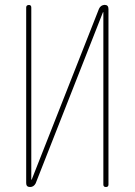

<svg xmlns="http://www.w3.org/2000/svg" viewBox="-20 -750 540 770"><path d="M100.6 0Q85 0 85 -15.6V-719.7Q85 -729.5 95.2 -730Q105.5 -730.5 105.5 -719.7V-30.3Q105.5 -29.3 106.4 -29.3Q107.4 -29.3 107.4 -30.3L377 -714.8Q383.8 -729.5 399.4 -730.5Q415 -730.5 415 -713.9V-9.8Q415 0 404.8 0Q394.5 0 394.5 -9.8V-700.2Q394.5 -701.2 393.6 -701.2Q392.6 -701.2 392.6 -700.2L123 -14.6Q115.2 0 100.6 0Z"/></svg>

Font: Rounded-X Mgen+ 1m thin
Style: Regular
Weight: 100
Designer: [Source Han Sans]
Ryoko NISHIZUKA  (kana & ideographs); Paul D. Hunt (Latin, Greek & Cyrillic); Wenlong ZHANG  (bopomofo
Version: Version 1.059.20150602